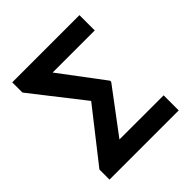

<svg xmlns="http://www.w3.org/2000/svg" viewBox="-192 -863 1006 1006"><g transform="rotate(-45 310.5 -360.5)"><path d="M419.4 -364.3V-356L236.3 -111.8H563.5V0H50.8V-74.7L274.4 -359.4L50.8 -645V-720.7H548.8V-607.4H236.8Z"/></g></svg>

Font: Inter Tight SemiBold
Style: Regular
Weight: 600
Designer: Rasmus Andersson
Foundry: rsms
Version: Version 3.004; ttfautohint (v1.8.4.7-5d5b)